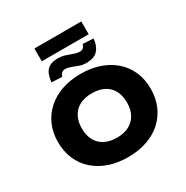

<svg xmlns="http://www.w3.org/2000/svg" viewBox="-231 -1250 1410 1454"><g transform="rotate(-30 474.5 -523.0)"><path d="M475 11Q384 11 310 -14.5Q236 -40 182 -87.5Q128 -135 98.5 -202.5Q69 -270 69 -353Q69 -435 98.5 -502Q128 -569 182 -617Q236 -665 310.5 -690.5Q385 -716 475 -716Q565 -716 639 -690.5Q713 -665 767 -617.5Q821 -570 850.5 -503Q880 -436 880 -354Q880 -271 850.5 -203.5Q821 -136 767.5 -88Q714 -40 639.5 -14.5Q565 11 475 11ZM475 -159Q536 -159 580 -182Q624 -205 648 -248.5Q672 -292 672 -353Q672 -414 648.5 -457.5Q625 -501 581 -523.5Q537 -546 475 -546Q413 -546 369 -523.5Q325 -501 301 -457Q277 -413 277 -353Q277 -292 300.5 -248.5Q324 -205 368.5 -182Q413 -159 475 -159ZM269 -945V-1057H679V-945ZM555 -765Q525 -765 501 -773.5Q477 -782 457 -790Q442 -795 426 -800.5Q410 -806 394 -806Q374 -806 361.5 -795.5Q349 -785 345 -766L253 -770Q257 -811 269.5 -841Q282 -871 310 -887.5Q338 -904 386 -904Q417 -904 443.5 -895.5Q470 -887 489 -880Q506 -874 522 -869Q538 -864 554 -864Q577 -864 588 -875.5Q599 -887 603 -904L695 -899Q690 -838 658.5 -801.5Q627 -765 555 -765Z"/></g></svg>

Font: Nunito Sans 7pt SemiExpanded Black
Style: Regular
Weight: 900
Width: 6
Designer: Vernon Adams
Foundry: Vernon Adams
Version: Version 3.101;gftools[0.9.27]